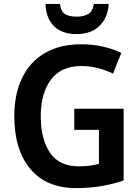

<svg xmlns="http://www.w3.org/2000/svg" viewBox="-20 -950 715 980"><path d="M359 -395H611V-29Q556 -10 496.5 0Q437 10 368 10Q217 10 135 -87.5Q53 -185 53 -358Q53 -469 92.5 -551.5Q132 -634 208.5 -679Q285 -724 395 -724Q453 -724 505.5 -712Q558 -700 599 -680L557 -574Q521 -592 480 -602.5Q439 -613 395 -613Q292 -613 240 -543.5Q188 -474 188 -356Q188 -240 235 -170.5Q282 -101 383 -101Q413 -101 439 -104.5Q465 -108 485 -114V-287H359ZM535 -930Q531 -860 488 -818Q445 -776 371 -776Q296 -776 255.5 -816.5Q215 -857 212 -930H286Q291 -891 312 -878Q333 -865 373 -865Q406 -865 430 -878.5Q454 -892 459 -930Z"/></svg>

Font: Noto Sans Bengali SemiCondensed SemiBold
Style: Regular
Weight: 600
Width: 4
Designer: Joana Ranito - Universal Thirst; Jelle Bosma - Monotype Design Team
Foundry: Universal Thirst ehf.
Version: Version 3.000; ttfautohint (v1.8.4.7-5d5b)